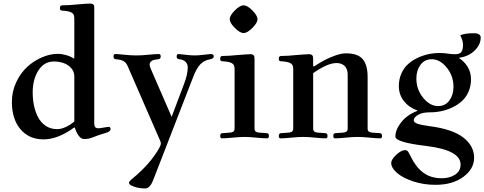

<svg xmlns="http://www.w3.org/2000/svg" viewBox="-20 -773 2727 1081"><path d="M46.9 -199.2Q46.9 -257.8 71.3 -310.1Q95.7 -362.3 133.3 -396.5Q170.9 -430.7 216.3 -450.2Q261.7 -469.7 304.7 -469.7Q328.1 -469.7 353.5 -462.4Q378.9 -455.1 395.5 -443.4L398.4 -445.3V-668Q398.4 -683.6 394.5 -690.9Q390.6 -698.2 380.9 -703.1Q367.2 -710.9 334 -712.9Q327.1 -712.9 324.7 -713.9Q322.3 -714.8 319.8 -717.8Q317.4 -720.7 317.4 -726.6Q317.4 -736.3 320.8 -739.7Q324.2 -743.2 334 -743.2Q369.1 -743.2 414.1 -748Q471.7 -752.9 488.3 -752.9Q499 -752.9 504.4 -748.5Q509.8 -744.1 510.3 -739.3Q510.7 -734.4 510.7 -724.6V-76.2Q510.7 -50.8 533.2 -50.8Q544.9 -50.8 563.5 -54.7Q584 -58.6 593.8 -58.6Q597.7 -58.6 600.1 -54.7Q602.5 -50.8 602.5 -46.9Q602.5 -31.2 571.3 -23.4Q531.2 -11.7 498 2Q478.5 9.8 453.1 9.8Q436.5 9.8 422.4 -9.8Q408.2 -29.3 402.3 -52.7L398.4 -55.7Q306.6 11.7 224.6 11.7Q143.6 11.7 95.2 -45.4Q46.9 -102.5 46.9 -199.2ZM164.1 -252.9Q164.1 -214.8 170.9 -180.7Q177.7 -146.5 193.4 -115.2Q209 -84 236.8 -64.9Q264.6 -45.9 302.7 -45.9Q324.2 -45.9 350.6 -58.1Q377 -70.3 398.4 -88.9V-342.8Q398.4 -371.1 379.4 -391.1Q360.4 -411.1 335.4 -418.9Q310.5 -426.8 283.2 -426.8Q228.5 -426.8 196.3 -376.5Q164.1 -326.2 164.1 -252.9Z M619.1 -455.1Q619.1 -468.8 628.9 -468.8Q640.6 -468.8 681.6 -464.8Q717.8 -460.9 748 -460.9Q778.3 -460.9 814.5 -464.8Q855.5 -468.8 875 -468.8Q884.8 -468.8 884.8 -455.1Q884.8 -441.4 871.1 -439.5Q856.4 -437.5 847.7 -436Q838.9 -434.6 830.6 -427.2Q822.3 -419.9 822.3 -408.2Q822.3 -400.4 830.1 -382.8L946.3 -115.2L1015.6 -298.8Q1037.1 -354.5 1037.1 -392.6Q1037.1 -413.1 1024.4 -425.3Q1011.7 -437.5 988.3 -439.5Q974.6 -441.4 974.6 -455.1Q974.6 -468.8 985.4 -468.8Q992.2 -468.8 1023.4 -464.8Q1054.7 -460.9 1076.2 -460.9Q1097.7 -460.9 1128.9 -464.8Q1160.2 -468.8 1167 -468.8Q1183.6 -468.8 1183.6 -455.1Q1183.6 -443.4 1164.1 -439.5Q1129.9 -433.6 1108.9 -412.1Q1087.9 -390.6 1069.3 -343.8L849.6 222.7Q841.8 242.2 836.9 253.9Q832 265.6 821.3 276.9Q810.5 288.1 799.8 288.1Q762.7 288.1 734.4 277.8Q706.1 267.6 706.1 255.9Q706.1 248 730.5 228.5Q829.1 146.5 877.9 57.6Q885.7 43 885.7 35.2Q885.7 28.3 881.8 19.5L700.2 -397.5Q691.4 -419.9 675.8 -428.7Q660.2 -437.5 632.8 -439.5Q619.1 -439.5 619.1 -455.1Z M1302.2 -615.7Q1273.4 -644.5 1273.4 -665Q1273.4 -685.5 1302.2 -714.4Q1331.1 -743.2 1351.6 -743.2Q1372.1 -743.2 1400.9 -714.4Q1429.7 -685.5 1429.7 -665Q1429.7 -644.5 1400.9 -615.7Q1372.1 -586.9 1351.6 -586.9Q1331.1 -586.9 1302.2 -615.7ZM1219.7 -7.8Q1219.7 -23.4 1233.4 -23.4L1275.4 -26.4Q1287.1 -27.3 1293.9 -32.2Q1300.8 -37.1 1300.8 -49.8V-382.8Q1300.8 -398.4 1296.9 -405.8Q1293 -413.1 1284.2 -418Q1268.6 -425.8 1236.3 -427.7Q1229.5 -427.7 1226.6 -428.7Q1223.6 -429.7 1221.7 -432.6Q1219.7 -435.5 1219.7 -441.4Q1219.7 -451.2 1223.1 -454.6Q1226.6 -458 1235.4 -458Q1270.5 -458 1315.4 -462.9Q1374 -467.8 1391.6 -467.8Q1401.4 -467.8 1406.2 -463.4Q1411.1 -459 1412.1 -454.1Q1413.1 -449.2 1413.1 -439.5V-49.8Q1413.1 -37.1 1419.9 -32.2Q1426.8 -27.3 1438.5 -26.4L1480.5 -23.4Q1494.1 -23.4 1494.1 -7.8Q1494.1 5.9 1483.4 5.9Q1463.9 5.9 1423.8 2Q1387.7 -2 1357.4 -2Q1327.1 -2 1290 2Q1250 5.9 1229.5 5.9Q1219.7 5.9 1219.7 -7.8Z M1549.8 -7.8Q1549.8 -23.4 1563.5 -23.4L1605.5 -26.4Q1617.2 -27.3 1624 -32.2Q1630.9 -37.1 1630.9 -49.8V-382.8Q1630.9 -398.4 1627 -405.8Q1623 -413.1 1614.3 -418Q1598.6 -425.8 1566.4 -427.7Q1559.6 -427.7 1556.6 -428.7Q1553.7 -429.7 1551.8 -432.6Q1549.8 -435.5 1549.8 -441.4Q1549.8 -451.2 1553.2 -454.6Q1556.6 -458 1565.4 -458Q1600.6 -458 1645.5 -462.9Q1704.1 -467.8 1721.7 -467.8Q1731.4 -467.8 1736.3 -463.4Q1741.2 -459 1742.2 -454.1Q1743.2 -449.2 1743.2 -439.5V-401.4L1747.1 -398.4Q1784.2 -421.9 1807.6 -434.6Q1831.1 -447.3 1866.2 -460Q1901.4 -472.7 1927.7 -472.7Q1995.1 -472.7 2022.5 -439.5Q2049.8 -406.2 2049.8 -339.8V-49.8Q2049.8 -37.1 2056.6 -32.2Q2063.5 -27.3 2075.2 -26.4L2117.2 -23.4Q2130.9 -23.4 2130.9 -7.8Q2130.9 5.9 2120.1 5.9Q2100.6 5.9 2060.5 2Q2024.4 -2 1994.1 -2Q1963.9 -2 1926.8 2Q1886.7 5.9 1866.2 5.9Q1856.4 5.9 1856.4 -7.8Q1856.4 -23.4 1870.1 -23.4L1912.1 -26.4Q1923.8 -27.3 1930.7 -32.2Q1937.5 -37.1 1937.5 -49.8V-352.5Q1937.5 -363.3 1935.1 -374Q1932.6 -384.8 1925.8 -395Q1918.9 -405.3 1905.8 -411.6Q1892.6 -418 1874 -418Q1824.2 -418 1743.2 -361.3V-49.8Q1743.2 -37.1 1750 -32.2Q1756.8 -27.3 1768.6 -26.4L1810.5 -23.4Q1824.2 -23.4 1824.2 -7.8Q1824.2 5.9 1813.5 5.9Q1793.9 5.9 1753.9 2Q1717.8 -2 1687.5 -2Q1657.2 -2 1620.1 2Q1580.1 5.9 1559.6 5.9Q1549.8 5.9 1549.8 -7.8Z M2182.6 144.5Q2182.6 125 2210.9 98.6Q2239.3 72.3 2258.8 72.3Q2270.5 72.3 2276.4 79.1Q2282.2 85.9 2292 107.4Q2321.3 168 2363.3 199.2Q2405.3 230.5 2467.8 230.5Q2511.7 230.5 2542.5 210.4Q2573.2 190.4 2573.2 153.3Q2573.2 72.3 2379.9 48.8Q2206.1 28.3 2206.1 -3.9Q2206.1 -43 2239.3 -85Q2272.5 -127 2329.1 -148.4V-151.4Q2282.2 -168 2253.9 -204.1Q2225.6 -240.2 2225.6 -288.1Q2225.6 -326.2 2239.3 -357.9Q2252.9 -389.6 2275.9 -410.6Q2298.8 -431.6 2329.1 -446.3Q2359.4 -460.9 2391.1 -467.8Q2422.9 -474.6 2456.1 -474.6Q2478.5 -474.6 2503.9 -470.7Q2522.5 -467.8 2543 -467.8Q2568.4 -467.8 2577.6 -480.5Q2586.9 -493.2 2586.9 -519.5Q2586.9 -544.9 2571.3 -574.2Q2595.7 -585.9 2647.5 -585.9Q2668 -585.9 2677.2 -579.1Q2686.5 -572.3 2686.5 -562.5Q2686.5 -521.5 2652.3 -488.3Q2618.2 -455.1 2566.4 -448.2L2565.4 -445.3Q2594.7 -426.8 2613.3 -396Q2631.8 -365.2 2631.8 -326.2Q2631.8 -289.1 2618.2 -257.3Q2604.5 -225.6 2581.5 -204.6Q2558.6 -183.6 2528.3 -168.9Q2498 -154.3 2466.3 -147.5Q2434.6 -140.6 2401.4 -140.6Q2358.4 -140.6 2336.9 -127.9Q2309.6 -113.3 2309.6 -95.7Q2309.6 -84 2329.6 -76.7Q2349.6 -69.3 2399.4 -62.5Q2528.3 -45.9 2588.9 1.5Q2649.4 48.8 2649.4 115.2Q2649.4 177.7 2588.9 222.7Q2528.3 267.6 2431.6 267.6Q2364.3 267.6 2305.7 248Q2247.1 228.5 2214.8 200.2Q2182.6 171.9 2182.6 144.5ZM2324.2 -331.1Q2324.2 -269.5 2362.3 -222.7Q2400.4 -175.8 2446.3 -175.8Q2487.3 -175.8 2510.3 -207.5Q2533.2 -239.3 2533.2 -284.2Q2533.2 -345.7 2495.1 -392.6Q2457 -439.5 2411.1 -439.5Q2370.1 -439.5 2347.2 -407.7Q2324.2 -376 2324.2 -331.1Z"/></svg>

Font: Monomakh Unicode TT
Style: Medium
Weight: 500
Designer: Alexey Kryukov, Aleksandr Andreev
Version: Version 1.1